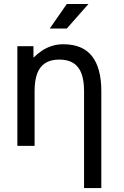

<svg xmlns="http://www.w3.org/2000/svg" viewBox="-20 -743 631 978"><path d="M408.2 214.8H496.1V-279.3Q496.1 -396.5 448.5 -457Q400.9 -517.6 301.8 -517.6Q271.5 -517.6 244.6 -509Q217.8 -500.5 194.6 -485.4Q171.4 -470.2 150.4 -449.2V-507.8H68.4V0H156.2V-279.3Q156.2 -333 169.4 -368.4Q182.6 -403.8 210.4 -421.6Q238.3 -439.5 282.2 -439.5Q326.2 -439.5 354 -421.6Q381.8 -403.8 395 -368.4Q408.2 -333 408.2 -279.3ZM320.3 -597.7H233.4L320.3 -722.7H430.7Z"/></svg>

Font: Giphurs
Style: Regular
Weight: 400
Version: Version 2.010